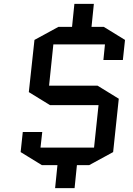

<svg xmlns="http://www.w3.org/2000/svg" viewBox="-20 -843 685 986"><path d="M263 123 275 5H195L86 -62L97 -165H197L188 -85H463L486 -303H237L128 -370L157 -638L280 -705H350L362 -823H462L450 -705H513L622 -638L611 -535H511L519 -615H254L232 -403H481L590 -336L561 -62L438 5H375L363 123Z"/></svg>

Font: Quantico
Style: Italic
Weight: 400
Italic angle: -12°
Designer: Matt Desmond
Foundry: MADtype
Version: Version 2.002